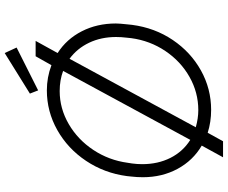

<svg xmlns="http://www.w3.org/2000/svg" viewBox="-98 -826 993 838"><g transform="rotate(-90 399.0 -407.5)"><path d="M715 -399Q715 -383 711 -347L709 -328Q696 -229 643 -150.5Q590 -72 510 -27.5Q430 17 338 17Q285 17 238 2L201 69H131L182 -24Q117 -62 80.5 -129.5Q44 -197 44 -281Q44 -307 47 -332L49 -351Q62 -449 115.5 -529Q169 -609 250 -654.5Q331 -700 423 -700Q480 -700 533 -680L572 -749H639L586 -653Q647 -614 681 -547.5Q715 -481 715 -399ZM101 -284Q101 -215 128.5 -160.5Q156 -106 207 -74L508 -629Q468 -644 420 -644Q344 -644 276 -604.5Q208 -565 163 -497Q118 -429 107 -347L104 -328Q101 -306 101 -284ZM653 -351Q656 -375 656 -398Q656 -463 631 -515.5Q606 -568 561 -601L262 -50Q301 -39 337 -39Q414 -39 482 -77.5Q550 -116 595 -183Q640 -250 651 -332ZM409 -774 586 -884 610 -832 423 -738Z"/></g></svg>

Font: Bellota
Style: Italic
Weight: 400
Italic angle: -7.5°
Designer: Kemie Guaida
Foundry: Kemie Guaida
Version: Version 4.001